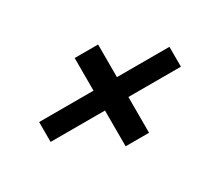

<svg xmlns="http://www.w3.org/2000/svg" viewBox="-83 -713 915 795"><g transform="rotate(-30 375.0 -315.0)"><path d="M325 -104V-275H65V-370H325V-526H437V-370H688V-275H437V-104Z"/></g></svg>

Font: Inconsolata ExtraExpanded
Style: Bold
Weight: 700
Width: 8
Monospace: yes
Designer: Raph Levien, Cyreal, Brenton Simpson
Foundry: Raph Levien, Cyreal, Google
Version: Version 3.100; ttfautohint (v1.8.4.7-5d5b)